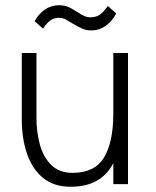

<svg xmlns="http://www.w3.org/2000/svg" viewBox="-20 -702 594 732"><path d="M144 -593 112 -621Q127 -649 151 -665.5Q175 -682 204 -682Q224 -682 238 -676.5Q252 -671 273 -657Q291 -646 301.5 -641Q312 -636 326 -636Q346 -636 360.5 -646Q375 -656 391 -679L423 -651Q408 -621 383 -603.5Q358 -586 328 -586Q309 -586 294.5 -592.5Q280 -599 259 -611Q241 -622 230 -628Q219 -634 206 -634Q186 -634 172.5 -624.5Q159 -615 144 -593ZM119 -251Q119 -199 132 -151Q145 -103 175.5 -73Q206 -43 257 -43Q341 -43 376.5 -101.5Q412 -160 412 -269V-500H468V0H412V-80Q388 -34 347.5 -12Q307 10 249 10Q186 10 145 -23Q104 -56 83.5 -114.5Q63 -173 63 -249V-500H119Z"/></svg>

Font: Haskoy Light
Style: Regular
Weight: 300
Designer: Ertekin Erdin
Foundry: Ertekin Erdin
Version: Version 2.000; ttfautohint (v1.8.4.7-5d5b)